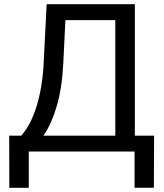

<svg xmlns="http://www.w3.org/2000/svg" viewBox="-20 -731 792 926"><path d="M722.2 174.3H628.9V0H118.7V174.8H24.9L24.4 -76.7H82.5Q128.4 -128.4 155.5 -215.6Q182.6 -302.7 189.5 -406.7L205.1 -710.9H630.4V-76.7H723.1ZM189.5 -76.7H536.1V-633.8H295.4L285.2 -424.8Q278.8 -302.2 252.7 -215.8Q226.6 -129.4 189.5 -76.7Z"/></svg>

Font: Roboto
Style: Regular
Weight: 400
Designer: Google
Version: Version 2.001047; 2015